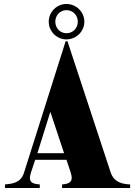

<svg xmlns="http://www.w3.org/2000/svg" viewBox="-20 -945 679 965"><path d="M5 -18V0H180V-18C146 -21 119 -26 135 -76L157 -142H314L335 -79C352 -28 326 -21 292 -18V0H634V-18C600 -20 554 -25 536 -79L319 -738H310L100 -75C84 -25 39 -21 5 -18ZM168 -175 233 -383 302 -175ZM314 -747C363 -747 404 -787 404 -836C404 -885 363 -925 314 -925C265 -925 225 -885 225 -836C225 -787 265 -747 314 -747ZM314 -778C282 -778 258 -804 258 -836C258 -868 282 -894 314 -894C347 -894 371 -868 371 -836C371 -804 347 -778 314 -778Z"/></svg>

Font: Sprat Condesed
Style: Bold
Weight: 700
Width: 3
Designer: Ethan Nakache
Foundry: Collletttivo
Version: Version 2.000;Glyphs 3.2 (3217)